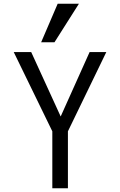

<svg xmlns="http://www.w3.org/2000/svg" viewBox="-20 -1002 640 1022"><path d="M258.5 -303 53 -725H146L303 -382L457 -725H546L341.5 -303V0H258.5ZM199 -777 287 -982H400L270 -777Z"/></svg>

Font: JuliaMono Latin
Style: Regular
Weight: 400
Monospace: yes
Designer: cormullion
Foundry: corm
Version: Version 0.049; ttfautohint (v1.8.4)